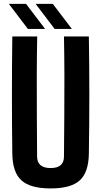

<svg xmlns="http://www.w3.org/2000/svg" viewBox="-20 -994 538 1022"><path d="M249.5 9Q141.5 9 94.2 -33.8Q47 -76.5 45.5 -175.5Q43.5 -331 43.5 -488Q43.5 -645 45.5 -800H178Q176 -696.5 175.8 -588.5Q175.5 -480.5 176.2 -372.2Q177 -264 177.5 -160.5Q177.5 -130.5 195.5 -115Q213.5 -99.5 249.5 -99.5Q285.5 -99.5 303 -115Q320.5 -130.5 320.5 -160.5Q321.5 -264 322.2 -372.2Q323 -480.5 322.8 -588.5Q322.5 -696.5 320.5 -800H453Q455.5 -645 455.5 -488Q455.5 -331 453 -175.5Q451.5 -76.5 404.5 -33.8Q357.5 9 249.5 9ZM271 -840 169.5 -973.5H261L362.5 -840ZM128.5 -840 27 -973.5H118.5L220 -840Z"/></svg>

Font: Big Shoulders Text Thin ExtraBold
Style: Regular
Weight: 800
Version: Version 2.002